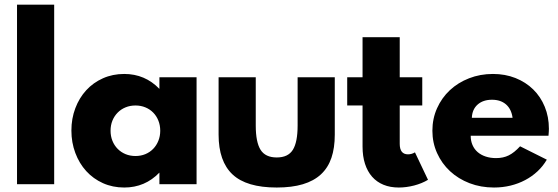

<svg xmlns="http://www.w3.org/2000/svg" viewBox="-20 -802 2430 836"><path d="M54.1 0V-781.8H215.9V0Z M290.9 -233.6Q290.9 -285.9 308 -330.9Q325 -375.9 355.5 -409.1Q385.9 -442.3 428.2 -461.1Q470.5 -480 520.9 -480Q611.4 -480 674.1 -415V-465.5H835.9V0H674.1V-50.5Q611.4 14.5 520.9 14.5Q470.5 14.5 428.2 -4.5Q385.9 -23.6 355.5 -57Q325 -90.5 308 -135.9Q290.9 -181.4 290.9 -233.6ZM461.4 -232.7Q461.4 -209.1 469.5 -188.9Q477.7 -168.6 492.3 -153.9Q506.8 -139.1 526.6 -130.9Q546.4 -122.7 570 -122.7Q593.2 -122.7 613 -130.9Q632.7 -139.1 647 -153.9Q661.4 -168.6 669.5 -188.9Q677.7 -209.1 677.7 -232.7Q677.7 -256.8 669.5 -277Q661.4 -297.3 647 -311.8Q632.7 -326.4 613 -334.5Q593.2 -342.7 570 -342.7Q546.4 -342.7 526.6 -334.5Q506.8 -326.4 492.3 -311.6Q477.7 -296.8 469.5 -276.8Q461.4 -256.8 461.4 -232.7Z M1185 14.5Q1053.2 14.5 992.5 -42.5Q931.8 -99.5 931.8 -215.9V-465.5H1093.6V-255.5Q1093.6 -183.2 1114.5 -149.8Q1135.5 -116.4 1185 -116.4Q1234.5 -116.4 1255.2 -149.8Q1275.9 -183.2 1275.9 -255.5V-465.5H1437.7V-215.9Q1437.7 -157.7 1423 -114.5Q1408.2 -71.4 1377.3 -42.7Q1346.4 -14.1 1298.6 0.2Q1250.9 14.5 1185 14.5Z M1716.4 14.5Q1679.1 14.5 1649.8 2.5Q1620.5 -9.5 1600.2 -32.5Q1580 -55.5 1569.3 -88.6Q1558.6 -121.8 1558.6 -163.6V-342.7H1491.8V-465.5H1558.6V-640H1720.5V-465.5H1818.6V-342.7H1720.5V-175.9Q1720.5 -130 1756.4 -130Q1772.7 -130 1786.8 -138.6L1843.6 -19.1Q1817.3 -3.2 1783.2 5.7Q1749.1 14.5 1716.4 14.5Z M2130.9 14.5Q2073.6 14.5 2024.5 -4.3Q1975.5 -23.2 1939.5 -56.6Q1903.6 -90 1883.2 -135.2Q1862.7 -180.5 1862.7 -232.7Q1862.7 -285.5 1883 -330.7Q1903.2 -375.9 1938.6 -409.1Q1974.1 -442.3 2022.3 -461.1Q2070.5 -480 2126.4 -480Q2179.5 -480 2224.3 -462.3Q2269.1 -444.5 2301.6 -412.7Q2334.1 -380.9 2352 -337Q2370 -293.2 2370 -241.4Q2370 -234.5 2369.5 -227.7Q2369.1 -220.9 2368.2 -210.9H2029.5Q2029.5 -188.6 2037.3 -170.7Q2045 -152.7 2059.5 -140Q2074.1 -127.3 2094.5 -120.5Q2115 -113.6 2140 -113.6Q2171.4 -113.6 2195.2 -125.5Q2219.1 -137.3 2244.5 -165L2360.9 -106.8Q2344.5 -78.6 2320.5 -56.1Q2296.4 -33.6 2266.8 -18Q2237.3 -2.3 2203 6.1Q2168.6 14.5 2130.9 14.5ZM2211.8 -289.1Q2206.8 -326.8 2183.4 -347.3Q2160 -367.7 2122.3 -367.7Q2083.2 -367.7 2059.5 -346.6Q2035.9 -325.5 2034.5 -289.1Z"/></svg>

Font: Spartan ExtBd
Style: Regular
Weight: 800
Designer: Matt Bailey, Mirko Velimirovic
Foundry: Matt Bailey
Version: Version 1.005